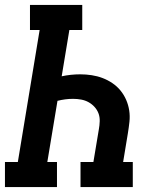

<svg xmlns="http://www.w3.org/2000/svg" viewBox="-24 -755 644 775"><path d="M-4 0V-101H48L136 -634H97V-735H308V-634H256L225 -447Q243 -451 262 -453Q281 -455 300 -455Q323 -455 346 -451.5Q369 -448 390 -440Q411 -432 429.5 -419.5Q448 -407 462 -390Q476 -373 485 -352.5Q494 -332 497.5 -309.5Q501 -287 498.5 -263.5Q496 -240 492 -216L473 -101H512V0H301V-101H353L375 -233Q378 -249 378.5 -266Q379 -283 373.5 -297.5Q368 -312 357.5 -323.5Q347 -335 333.5 -342.5Q320 -350 304 -353Q288 -356 271 -356Q255 -356 239.5 -354Q224 -352 208 -348L167 -101H206V0Z"/></svg>

Font: Iosevka Etoile Oblique
Style: Bold
Weight: 700
Italic angle: -9°
Designer: Belleve Invis
Foundry: Belleve Invis
Version: Version 15.5.2; ttfautohint (v1.8.4)